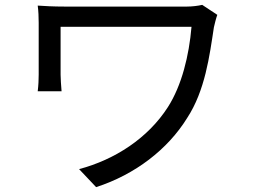

<svg xmlns="http://www.w3.org/2000/svg" viewBox="-20 -730 1040 789"><path d="M749 -245C823 -358 841 -500 859 -618C861 -628 869 -659 873 -669L811 -710C794 -706 769 -703 749 -703H244C201 -703 162 -705 135 -707C138 -685 139 -659 139 -636V-423C139 -404 138 -379 135 -355H233C231 -379 229 -408 229 -423V-620H767C757 -502 727 -379 670 -290C588 -162 452 -74 305 -35L375 39C536 -13 670 -117 749 -245Z"/></svg>

Font: Glow Sans SC Normal Book
Style: Regular
Weight: 500
Designer: Ryoko NISHIZUKA (kana, bopomofo & ideographs); Paul D. Hunt (Latin, Greek & Cyrillic); Sandoll Communications, Soo-young
Version: Version 0.93